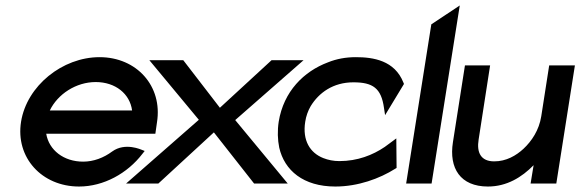

<svg xmlns="http://www.w3.org/2000/svg" viewBox="-20 -671 2122 702"><path d="M57 -226C36 -95 133 11 269 11C359 11 446 -37 501 -109L509 -119L499 -123C498 -123 438 -152 390 -117C359 -94 322 -80 284 -80C213 -80 159 -122 149 -182H548L554 -224C575 -356 480 -462 344 -462C208 -462 78 -357 57 -226ZM162 -267C191 -327 258 -371 330 -371C402 -371 455 -328 463 -267Z M441 0H559L762 -187L909 0H1032L840 -232L1090 -451H973L784 -277L650 -451H526L707 -233Z M999 -226C994 -193 995 -160 1001 -131C1020 -48 1089 11 1206 11C1289 11 1368 -18 1425 -54L1430 -57L1429 -165L1387 -134C1343 -104 1287 -82 1221 -82C1199 -82 1180 -86 1162 -93C1114 -112 1085 -157 1096 -226C1099 -246 1106 -266 1116 -283C1146 -332 1198 -370 1272 -370C1343 -370 1374 -349 1384 -276L1388 -250L1457 -364L1455 -369C1423 -450 1345 -462 1281 -462C1245 -462 1211 -456 1179 -443C1091 -410 1017 -337 999 -226Z M1465 0H1558L1661 -651L1557 -582Z M1636 -151C1621 -56 1663 11 1764 11C1833 11 1888 -23 1931 -67L1920 0H2014L2082 -432H1988L1959 -246C1951 -195 1924 -155 1894 -127C1867 -102 1831 -81 1787 -81C1739 -81 1722 -112 1730 -161L1772 -432H1680Z"/></svg>

Font: Charger Pro
Style: ExBdObl
Weight: 400
Designer: Jasper
Foundry: Cannot Into Space Fonts
Version: Version 1.09